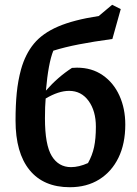

<svg xmlns="http://www.w3.org/2000/svg" viewBox="-20 -772 573 803"><path d="M272 11Q162 11 103.5 -61Q45 -133 45 -268Q45 -332 50 -383Q55 -434 68 -482Q86 -546 122 -589.5Q158 -633 223 -661Q288 -689 393 -705L449 -752L485 -734L450 -609Q370 -598 310.5 -586.5Q251 -575 203 -560Q182 -508 172 -393Q222 -450 281 -488Q292 -489 302 -489Q364 -489 409.5 -457.5Q455 -426 479.5 -372Q504 -318 504 -251Q504 -171 475.5 -112.5Q447 -54 395 -21.5Q343 11 272 11ZM168 -277Q168 -166 196.5 -119.5Q225 -73 277 -73Q310 -73 348 -90Q366 -122 373.5 -157Q381 -192 381 -242Q381 -308 350.5 -350Q320 -392 269 -392Q225 -392 171 -360Q168 -328 168 -277Z"/></svg>

Font: Piazzolla SemiBold
Style: Regular
Weight: 600
Designer: Juan Pablo del Peral
Foundry: Huerta Tipografica
Version: Version 1.330